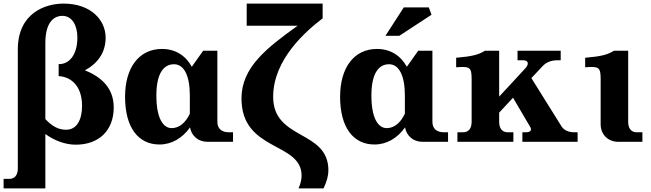

<svg xmlns="http://www.w3.org/2000/svg" viewBox="-48 -788 3620 1067"><path d="M539 -579C539 -674 460 -768 305 -768C203 -768 51 -715 51 -513V148C51 185 34 206 4 206H-28V259H204V-43C256 -6 315 16 373 16C503 16 584 -64 584 -191C584 -296 518 -360 424 -397C495 -436 539 -495 539 -579ZM204 -126V-549C204 -681 266 -700 298 -700C353 -700 382 -647 382 -579C382 -477 331 -429 278 -432V-365C343 -362 408 -314 408 -200C408 -123 379 -67 320 -67C274 -67 242 -87 204 -126Z M1007 -257V-156C982 -104 947 -76 906 -76C860 -76 821 -128 821 -257C821 -386 865 -431 919 -431C974 -431 1007 -369 1007 -257ZM647 -250C647 -80 720 15 838 15C907 15 966 -21 1008 -80C1016 -33 1054 0 1104 0H1247V-53H1223C1183 -53 1160 -74 1160 -111V-506H1081L1018 -417C983 -480 926 -516 852 -516C725 -516 647 -413 647 -250Z M1470 -250C1470 -460 1656 -618 1745 -686V-768H1323V-645H1606C1433 -521 1294 -413 1294 -241C1294 56 1628 -1 1628 188C1628 208 1623 232 1611 259H1750C1769 219 1777 187 1777 159C1777 -68 1470 -7 1470 -250Z M2202 -257V-156C2177 -104 2142 -76 2101 -76C2055 -76 2016 -128 2016 -257C2016 -386 2060 -431 2114 -431C2169 -431 2202 -369 2202 -257ZM1842 -250C1842 -80 1915 15 2033 15C2102 15 2161 -21 2203 -80C2211 -33 2249 0 2299 0H2442V-53H2418C2378 -53 2355 -74 2355 -111V-506H2276L2213 -417C2178 -480 2121 -516 2047 -516C1920 -516 1842 -413 1842 -250ZM2094 -589H2171L2350 -706L2335 -747H2196Z M2726 -111V-162L2803 -245L2897 -85C2910 -65 2901 -53 2874 -53H2855V0H3162V-53H3141C3111 -53 3086 -65 3073 -85L2905 -354L2968 -421C2987 -442 3017 -453 3047 -453H3068V-506H2828V-453H2861C2887 -453 2894 -433 2872 -409L2726 -251V-506H2647C2611 -484 2579 -475 2487 -467V-414C2563 -420 2573 -415 2573 -348V-111C2573 -74 2556 -53 2526 -53H2494V0H2805V-53H2773C2743 -53 2726 -74 2726 -111Z M3443 -111V-506H3364C3328 -484 3296 -475 3204 -467V-414C3280 -420 3290 -415 3290 -348V-97C3290 -41 3331 0 3387 0H3522V-53H3490C3460 -53 3443 -74 3443 -111Z"/></svg>

Font: LT Superior Serif ExtraBold
Style: Regular
Weight: 800
Designer: Daniel Lyons
Foundry: LyonsType
Version: Version 2.120;FEAKit 1.0